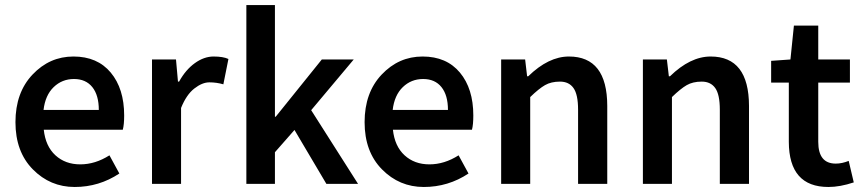

<svg xmlns="http://www.w3.org/2000/svg" viewBox="-20 -726 3405 758"><path d="M370.1 -292Q370.1 -350.1 344.5 -382.1Q318.8 -414.1 272 -414.1Q225.1 -414.1 191.9 -382.1Q158.7 -350.1 151.9 -292ZM470.2 -270Q470.2 -233.9 464.8 -213.9H152.8Q159.7 -148.9 198.7 -113Q237.8 -77.1 296.9 -77.1Q356 -77.1 412.1 -112.8L451.2 -41Q371.1 12.2 274.7 12.2Q178.2 12.2 109.6 -57.4Q41 -127 41 -243.7Q41 -360.4 108.4 -431.6Q175.8 -502.9 270 -502.9Q364.3 -502.9 417.2 -439.5Q470.2 -376 470.2 -270Z M580.1 0V-491.2H674.8L682.6 -403.8H687Q712.9 -450.7 749.3 -476.8Q785.6 -502.9 823.2 -502.9Q860.8 -502.9 881.8 -493.2L861.8 -393.1Q835 -400.9 806.6 -400.9Q778.3 -400.9 747.1 -376.5Q715.8 -352.1 694.8 -299.8V0Z M952.6 0V-706.1H1065.4V-265.1H1068.4L1250.5 -491.2H1376.5L1208.5 -291L1393.6 0H1268.6L1142.6 -212.9L1065.4 -125V0Z M1748.5 -292Q1748.5 -350.1 1722.9 -382.1Q1697.3 -414.1 1650.4 -414.1Q1603.5 -414.1 1570.3 -382.1Q1537.1 -350.1 1530.3 -292ZM1848.6 -270Q1848.6 -233.9 1843.3 -213.9H1531.2Q1538.1 -148.9 1577.1 -113Q1616.2 -77.1 1675.3 -77.1Q1734.4 -77.1 1790.5 -112.8L1829.6 -41Q1749.5 12.2 1653.1 12.2Q1556.6 12.2 1488 -57.4Q1419.4 -127 1419.4 -243.7Q1419.4 -360.4 1486.8 -431.6Q1554.2 -502.9 1648.4 -502.9Q1742.7 -502.9 1795.7 -439.5Q1848.6 -376 1848.6 -270Z M1958.5 0V-491.2H2053.2L2061 -424.8H2065.4Q2145.5 -502.9 2226.1 -502.9Q2377 -502.9 2377.4 -308.1V0H2262.2V-293Q2262.2 -353 2244.1 -378.4Q2226.1 -403.8 2190.9 -403.8Q2155.8 -403.8 2131.6 -389.9Q2107.4 -376 2073.2 -342.8V0Z M2518.1 0V-491.2H2612.8L2620.6 -424.8H2625Q2705.1 -502.9 2785.6 -502.9Q2936.5 -502.9 2937 -308.1V0H2821.8V-293Q2821.8 -353 2803.7 -378.4Q2785.6 -403.8 2750.5 -403.8Q2715.3 -403.8 2691.2 -389.9Q2667 -376 2632.8 -342.8V0Z M3250.5 12.2Q3094.7 12.2 3094.2 -166V-399.9H3024.4V-485.8L3100.6 -491.2L3114.3 -625H3210.4V-491.2H3335.4V-399.9H3210.4V-166Q3210.4 -80.1 3279.3 -80.1Q3304.2 -80.1 3330.6 -90.8L3350.6 -5.9Q3296.4 12.2 3250.5 12.2Z"/></svg>

Font: SourceSansPro-Semibold
Style: Regular
Weight: 600
Designer: Paul D. Hunt
Foundry: Adobe Systems Incorporated
Version: Version 2.020;PS 2.0;hotconv 1.0.86;makeotf.lib2.5.63406